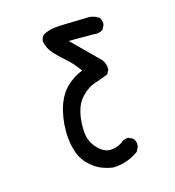

<svg xmlns="http://www.w3.org/2000/svg" viewBox="-93 -542 685 750"><g transform="rotate(-15 250.0 -167.0)"><path d="M131.8 -56.6Q131.8 -20.5 140.1 12.7Q150.4 54.2 175.8 80.1Q201.7 105.5 224.4 115Q247.1 124.5 272 128.4Q302.2 128.4 329.1 118.9Q356 109.4 378.4 92.8L387.2 74.7Q388.2 70.3 388.2 66.4Q388.2 51.3 378.9 40.5L361.3 31.7Q359.4 31.7 357.4 31.7Q340.8 31.7 328.1 44.4Q304.2 59.1 279.8 59.1Q253.9 59.1 228.3 31.5Q202.6 3.9 199.7 -36.6Q199.2 -46.9 199.2 -56.6Q199.2 -85.9 205.6 -113.8Q214.8 -151.9 239.3 -175.8Q263.2 -200.2 290.5 -209Q317.9 -217.8 345.2 -229L354 -246.1Q354 -248 354 -250Q354 -277.8 332 -296.4Q332 -296.9 233.4 -394H333.5Q338.9 -393.1 343.8 -393.1Q360.4 -393.1 372.6 -402.3L381.3 -419.9Q381.8 -422.4 381.8 -424.8Q381.8 -440.4 373 -450.7Q356.4 -461.4 336.9 -463.4Q221.2 -461.4 194.6 -458.5Q168 -455.6 145.5 -442.9Q137.2 -432.6 135.3 -418.9Q141.1 -387.7 162.6 -365.2Q184.6 -342.3 207 -322.8Q230 -302.7 251.5 -272.9L254.9 -268.6L249.5 -266.6Q219.2 -254.9 191.4 -229Q164.1 -203.6 149.4 -163.6Q131.8 -113.3 131.8 -56.6Z"/></g></svg>

Font: Bakudai
Style: Light
Weight: 300
Version: Version 1.48